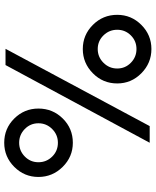

<svg xmlns="http://www.w3.org/2000/svg" viewBox="64 -776 720 887"><g transform="rotate(90 423.5 -333.0)"><path d="M281 1H206L563 -665H640ZM366 -515Q366 -449 319 -402.5Q272 -356 207 -356Q142 -356 95.5 -402.5Q49 -449 49 -515Q49 -580 95.5 -626.5Q142 -673 207 -673Q272 -673 319 -626.5Q366 -580 366 -515ZM144 -578Q118 -552 118 -515Q118 -478 144 -451.5Q170 -425 207 -425Q244 -425 270.5 -451.5Q297 -478 297 -515Q297 -552 270.5 -578Q244 -604 207 -604Q170 -604 144 -578ZM640 7Q574 7 528 -39.5Q482 -86 482 -151Q482 -217 528 -263.5Q574 -310 640 -310Q705 -310 751.5 -263Q798 -216 798 -151Q798 -86 751.5 -39.5Q705 7 640 7ZM640 -241Q603 -241 576.5 -214.5Q550 -188 550 -151Q550 -114 576.5 -88Q603 -62 640 -62Q677 -62 703.5 -88Q730 -114 730 -151Q730 -188 704 -214.5Q678 -241 640 -241Z"/></g></svg>

Font: Hind Vadodara
Style: Regular
Weight: 400
Designer: Hitesh Malaviya
Foundry: Indian Type Foundry
Version: Version 1.001;PS 1.0;hotconv 1.0.86;makeotf.lib2.5.63406; tt